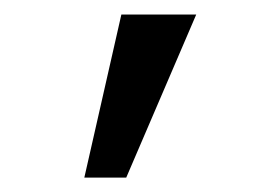

<svg xmlns="http://www.w3.org/2000/svg" viewBox="-20 -118 391 268"><path d="M97.7 129.9 149.4 -97.7H253.9L156.2 129.9Z"/></svg>

Font: Lohit Marathi
Style: Regular
Weight: 400
Version: 2.94.2